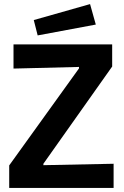

<svg xmlns="http://www.w3.org/2000/svg" viewBox="-20 -918 605 938"><path d="M25 0V-110L366 -584V-591L46 -583V-701H528V-593L192 -118V-111L535 -118V0ZM164 -745 145 -820 420 -898 448 -798Z"/></svg>

Font: Ruda ExtraBold
Style: Regular
Weight: 800
Designer: Mariela Monsalve and Angelina Sanchez
Foundry: Mariela Monsalve and Angelina Sanchez
Version: Version 2.000